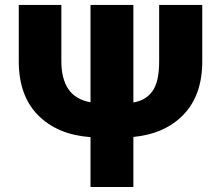

<svg xmlns="http://www.w3.org/2000/svg" viewBox="-20 -747 883 767"><path d="M615.8 -727.3H788V-502.1Q788 -367.2 713.6 -289.6Q639.2 -212 512.8 -199.9V0H341.6V-199.2Q209.9 -208.5 132.5 -286.4Q55 -364.3 55 -502.1V-727.3H225.1V-502.1Q225.1 -432.5 253.2 -391Q281.2 -349.4 341.6 -338.4V-727.3H512.8V-337.7Q562.9 -345.9 589.3 -383.2Q615.8 -420.5 615.8 -502.1Z"/></svg>

Font: Inter UI Extra Bold
Style: Regular
Weight: 800
Designer: Rasmus Andersson
Foundry: rsms
Version: 3.2;8d6f07862